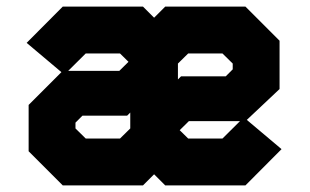

<svg xmlns="http://www.w3.org/2000/svg" viewBox="-20 -560 935 580"><path d="M169.5 0 66.5 -103V-243L169.5 -346H340.5L373.5 -378.5V-368L342.5 -398.5H239L174.5 -334.5L60.5 -430.5L169.5 -540H412L445.5 -506.5L479 -540H721.5L824.5 -437V-291L721.5 -194H550.5L517.5 -161.5V-172L548.5 -141.5H652L716.5 -205.5L830.5 -109.5L721.5 0H479L445.5 -33.5L412 0ZM197.5 -70H374.5L446 -141.5L515 -70H695.5L740.5 -115L695.5 -70H515L446 -141.5V-163L541.5 -261H701.5L762.5 -320.5V-403.5L696.5 -469H516.5L446 -397.5L376.5 -469.5H191.5L153.5 -431.5L191.5 -469.5H376.5L446 -397.5V-373.5L344.5 -277H188L128.5 -219V-140ZM197.5 -70 128.5 -140V-219L188 -277H344.5L446 -373.5V-141.5L374.5 -70ZM446 -163V-397.5L516.5 -469H696.5L762.5 -403.5V-320.5L701.5 -261H541.5ZM239 -141.5H342.5L373.5 -172V-220L364 -210.5H229L208 -189.5V-172ZM517.5 -320 527 -329.5H662L683 -350.5V-368L652 -398.5H548.5L517.5 -368Z"/></svg>

Font: Tourney Black
Style: Regular
Weight: 900
Version: Version 1.015